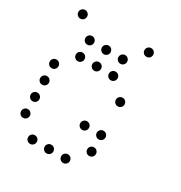

<svg xmlns="http://www.w3.org/2000/svg" viewBox="-175 -903 950 1006"><g transform="rotate(30 300.0 -400.0)"><path d="M49 -776Q39 -776 31.5 -768.5Q24 -761 24 -751V-749Q24 -739 31.5 -731.5Q39 -724 49 -724H51Q61 -724 68.5 -731.5Q76 -739 76 -749V-751Q76 -761 68.5 -768.5Q61 -776 51 -776ZM449 -776Q439 -776 431.5 -768.5Q424 -761 424 -751V-749Q424 -739 431.5 -731.5Q439 -724 449 -724H451Q461 -724 468.5 -731.5Q476 -739 476 -749V-751Q476 -761 468.5 -768.5Q461 -776 451 -776ZM149 -676Q139 -676 131.5 -668.5Q124 -661 124 -651V-649Q124 -639 131.5 -631.5Q139 -624 149 -624H151Q161 -624 168.5 -631.5Q176 -639 176 -649V-651Q176 -661 168.5 -668.5Q161 -676 151 -676ZM249 -676Q239 -676 231.5 -668.5Q224 -661 224 -651V-649Q224 -639 231.5 -631.5Q239 -624 249 -624H251Q261 -624 268.5 -631.5Q276 -639 276 -649V-651Q276 -661 268.5 -668.5Q261 -676 251 -676ZM349 -676Q339 -676 331.5 -668.5Q324 -661 324 -651V-649Q324 -639 331.5 -631.5Q339 -624 349 -624H351Q361 -624 368.5 -631.5Q376 -639 376 -649V-651Q376 -661 368.5 -668.5Q361 -676 351 -676ZM149 -576Q139 -576 131.5 -568.5Q124 -561 124 -551V-549Q124 -539 131.5 -531.5Q139 -524 149 -524H151Q161 -524 168.5 -531.5Q176 -539 176 -549V-551Q176 -561 168.5 -568.5Q161 -576 151 -576ZM249 -576Q239 -576 231.5 -568.5Q224 -561 224 -551V-549Q224 -539 231.5 -531.5Q239 -524 249 -524H251Q261 -524 268.5 -531.5Q276 -539 276 -549V-551Q276 -561 268.5 -568.5Q261 -576 251 -576ZM349 -576Q339 -576 331.5 -568.5Q324 -561 324 -551V-549Q324 -539 331.5 -531.5Q339 -524 349 -524H351Q361 -524 368.5 -531.5Q376 -539 376 -549V-551Q376 -561 368.5 -568.5Q361 -576 351 -576ZM49 -476Q39 -476 31.5 -468.5Q24 -461 24 -451V-449Q24 -439 31.5 -431.5Q39 -424 49 -424H51Q61 -424 68.5 -431.5Q76 -439 76 -449V-451Q76 -461 68.5 -468.5Q61 -476 51 -476ZM449 -476Q439 -476 431.5 -468.5Q424 -461 424 -451V-449Q424 -439 431.5 -431.5Q439 -424 449 -424H451Q461 -424 468.5 -431.5Q476 -439 476 -449V-451Q476 -461 468.5 -468.5Q461 -476 451 -476ZM49 -376Q39 -376 31.5 -368.5Q24 -361 24 -351V-349Q24 -339 31.5 -331.5Q39 -324 49 -324H51Q61 -324 68.5 -331.5Q76 -339 76 -349V-351Q76 -361 68.5 -368.5Q61 -376 51 -376ZM49 -276Q39 -276 31.5 -268.5Q24 -261 24 -251V-249Q24 -239 31.5 -231.5Q39 -224 49 -224H51Q61 -224 68.5 -231.5Q76 -239 76 -249V-251Q76 -261 68.5 -268.5Q61 -276 51 -276ZM349 -276Q339 -276 331.5 -268.5Q324 -261 324 -251V-249Q324 -239 331.5 -231.5Q339 -224 349 -224H351Q361 -224 368.5 -231.5Q376 -239 376 -249V-251Q376 -261 368.5 -268.5Q361 -276 351 -276ZM449 -276Q439 -276 431.5 -268.5Q424 -261 424 -251V-249Q424 -239 431.5 -231.5Q439 -224 449 -224H451Q461 -224 468.5 -231.5Q476 -239 476 -249V-251Q476 -261 468.5 -268.5Q461 -276 451 -276ZM49 -176Q39 -176 31.5 -168.5Q24 -161 24 -151V-149Q24 -139 31.5 -131.5Q39 -124 49 -124H51Q61 -124 68.5 -131.5Q76 -139 76 -149V-151Q76 -161 68.5 -168.5Q61 -176 51 -176ZM449 -176Q439 -176 431.5 -168.5Q424 -161 424 -151V-149Q424 -139 431.5 -131.5Q439 -124 449 -124H451Q461 -124 468.5 -131.5Q476 -139 476 -149V-151Q476 -161 468.5 -168.5Q461 -176 451 -176ZM149 -76Q139 -76 131.5 -68.5Q124 -61 124 -51V-49Q124 -39 131.5 -31.5Q139 -24 149 -24H151Q161 -24 168.5 -31.5Q176 -39 176 -49V-51Q176 -61 168.5 -68.5Q161 -76 151 -76ZM249 -76Q239 -76 231.5 -68.5Q224 -61 224 -51V-49Q224 -39 231.5 -31.5Q239 -24 249 -24H251Q261 -24 268.5 -31.5Q276 -39 276 -49V-51Q276 -61 268.5 -68.5Q261 -76 251 -76ZM349 -76Q339 -76 331.5 -68.5Q324 -61 324 -51V-49Q324 -39 331.5 -31.5Q339 -24 349 -24H351Q361 -24 368.5 -31.5Q376 -39 376 -49V-51Q376 -61 368.5 -68.5Q361 -76 351 -76Z"/></g></svg>

Font: Doto Rounded
Style: Regular
Weight: 400
Monospace: yes
Version: Version 1.000